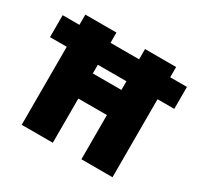

<svg xmlns="http://www.w3.org/2000/svg" viewBox="-217 -875 1085 1053"><g transform="rotate(30 325.5 -349.0)"><path d="M416 0V-698H613V0ZM38 0V-698H235V0ZM217 -280V-439H433V-280ZM-68 -494V-633H719V-494Z"/></g></svg>

Font: Azeret Mono ExtraBold
Style: Regular
Weight: 800
Designer: Martin Vácha
Foundry: Displaay
Version: Version 1.002